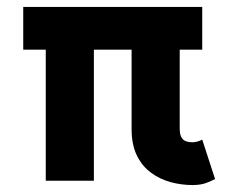

<svg xmlns="http://www.w3.org/2000/svg" viewBox="-20 -528 682 561"><path d="M113.7 -454.1V0H254.3V-454.1ZM505.1 -454.6H364.5V-151Q364.5 -105.7 379.7 -74.2Q394.9 -42.8 420.8 -23.7Q446.7 -4.6 478.3 4.1Q509.9 12.7 542.6 12.7Q566.6 12.7 583.2 6.3Q599.7 0 608.4 -4.9L570.9 -120.1Q566.2 -117.1 557.6 -114.7Q549 -112.3 542.6 -112.3Q532.7 -112.3 525.4 -114.6Q518.2 -116.8 513.7 -121.7Q509.3 -126.6 507.2 -133.8Q505.1 -141.1 505.1 -151ZM570.9 -382.8V-507.8H47.9V-382.8Z"/></svg>

Font: Giphurs SC
Style: Regular
Weight: 400
Version: Version 0.920